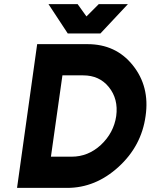

<svg xmlns="http://www.w3.org/2000/svg" viewBox="-20 -915 733 935"><path d="M216 -895 310 -752H469L603 -895H461L401 -835L358 -895ZM385 -548Q464 -548 510 -491Q557 -433 546 -350Q534 -268 471 -209Q409 -152 329 -152H228L284 -548ZM406 -700H161L63 0H307Q445 0 557 -102Q613 -153 646 -215Q679 -277 689 -350Q710 -494 626 -598Q544 -700 406 -700Z"/></svg>

Font: Unageo
Style: ExtraBold-Italic
Weight: 800
Designer: Richard Sepsi
Foundry: Richard Sepsi
Version: Version 2.000